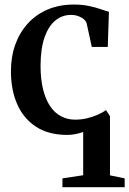

<svg xmlns="http://www.w3.org/2000/svg" viewBox="-20 -568 555 824"><path d="M248 235.5V197.5L337 184V-1.5Q321 4 303.8 7.5Q286.5 11 269 11Q188.5 11 134.8 -24Q81 -59 54 -120.5Q27 -182 27 -261Q26.5 -322.5 45 -375Q63.5 -427.5 98.8 -466.5Q134 -505.5 184.2 -527Q234.5 -548.5 297 -548.5Q333.5 -548.5 362.5 -542.2Q391.5 -536 412.8 -528.5Q434 -521 447.5 -517.5L442.5 -366.5H374L352 -467Q350 -476 340.8 -484.5Q331.5 -493 317 -498.5Q302.5 -504 284 -504Q247 -504 217.8 -480.2Q188.5 -456.5 171.5 -408.5Q154.5 -360.5 154 -286.5Q154 -228.5 164.8 -185Q175.5 -141.5 195 -112.5Q214.5 -83.5 242 -69Q269.5 -54.5 302.5 -54.5Q329 -54.5 354 -60.5Q379 -66.5 399.8 -75.8Q420.5 -85 435 -95.5L452 -69.5V184.5L515 197.5V235.5Z"/></svg>

Font: Merriweather 72pt SemiBold
Style: Regular
Weight: 600
Version: Version 2.100